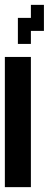

<svg xmlns="http://www.w3.org/2000/svg" viewBox="-20 -770 201 790"><path d="M107.1 -535.7V0H0V-535.7ZM107.1 -750H160.7V-642.9H107.1V-589.3H53.6V-696.4H107.1Z"/></svg>

Font: Jersey 10
Style: Regular
Weight: 400
Designer: Sarah Cadigan-Fried
Version: Version 1.000